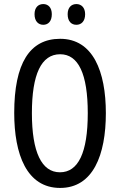

<svg xmlns="http://www.w3.org/2000/svg" viewBox="-20 -915 590 945"><path d="M150 -845C150 -810 169 -793 193 -793C217 -793 235 -810 235 -845C235 -878 217 -895 193 -895C169 -895 150 -879 150 -845ZM313 -845C313 -810 331 -793 356 -793C380 -793 399 -810 399 -845C399 -878 380 -895 356 -895C332 -895 313 -879 313 -845ZM501 -358C501 -563 438 -724 276 -724C126 -724 50 -603 50 -359C50 -156 111 10 276 10C438 10 501 -152 501 -358ZM137 -358C137 -549 183 -648 276 -648C366 -648 412 -551 412 -358C412 -163 365 -67 275 -67C185 -67 137 -166 137 -358Z"/></svg>

Font: Noto Sans Sinhala ExtraCondensed
Style: Regular
Weight: 400
Width: 2
Designer: Jelle Bosma - Monotype Design Team
Foundry: Monotype Imaging Inc.
Version: Version 2.006